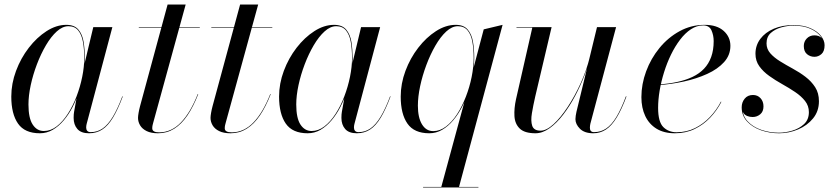

<svg xmlns="http://www.w3.org/2000/svg" viewBox="-20 -580 3696 850"><path d="M156.5 10Q89.5 10 59.8 -32.8Q30 -75.5 30 -152.5Q30 -210 51 -266.2Q72 -322.5 107.5 -368.5Q143 -414.5 186.2 -442.2Q229.5 -470 273.5 -470Q309.5 -470 327.2 -448.8Q345 -427.5 350.2 -394Q355.5 -360.5 355.5 -324Q355.5 -291 349.2 -253.5Q343 -216 331 -178.5Q319 -141 301.8 -107.2Q284.5 -73.5 262 -47Q239.5 -20.5 213.2 -5.2Q187 10 156.5 10ZM174 0Q204 0 230.8 -20.5Q257.5 -41 280 -75.8Q302.5 -110.5 318.8 -153Q335 -195.5 344 -240Q353 -284.5 353 -324Q353 -363 347.2 -394.8Q341.5 -426.5 326.2 -445.2Q311 -464 283 -464Q257 -464 231.5 -441Q206 -418 183.5 -379.8Q161 -341.5 143.5 -295.5Q126 -249.5 116 -203Q106 -156.5 106 -117.5Q106 -57 124.8 -28.5Q143.5 0 174 0ZM374 10Q339 10 322.5 -9Q306 -28 306 -58Q306 -66.5 306.5 -73.2Q307 -80 308 -85L319.5 -149L342.5 -223.5L355.5 -303.5L393 -460H477.5L363.5 -31Q361.5 -23.5 361.5 -15Q361.5 -6.5 366.2 -0.8Q371 5 382 5Q410.5 5 434 -11Q457.5 -27 479 -62.2Q500.5 -97.5 521.5 -153.5L523.5 -153Q502 -95.5 480.2 -59.5Q458.5 -23.5 433 -6.8Q407.5 10 374 10Z M679.5 10Q648.5 10 629 0.2Q609.5 -9.5 600.2 -25.2Q591 -41 591 -58Q591 -66 593.5 -80.5Q596 -95 600 -110L722 -560H802L658.5 -37.5Q657 -32.5 655.5 -25.8Q654 -19 654 -12Q654 6 685 6Q711.5 6 735.8 -5Q760 -16 781 -37.8Q802 -59.5 820.8 -91.2Q839.5 -123 855.5 -163.5L857.5 -163Q836 -108 809.8 -69.2Q783.5 -30.5 751.2 -10.2Q719 10 679.5 10ZM594.5 -457.5V-460H864.5V-457.5Z M1000.5 10Q969.5 10 950 0.2Q930.5 -9.5 921.2 -25.2Q912 -41 912 -58Q912 -66 914.5 -80.5Q917 -95 921 -110L1043 -560H1123L979.5 -37.5Q978 -32.5 976.5 -25.8Q975 -19 975 -12Q975 6 1006 6Q1032.5 6 1056.8 -5Q1081 -16 1102 -37.8Q1123 -59.5 1141.8 -91.2Q1160.5 -123 1176.5 -163.5L1178.5 -163Q1157 -108 1130.8 -69.2Q1104.5 -30.5 1072.2 -10.2Q1040 10 1000.5 10ZM915.5 -457.5V-460H1185.5V-457.5Z M1342 10Q1275 10 1245.2 -32.8Q1215.5 -75.5 1215.5 -152.5Q1215.5 -210 1236.5 -266.2Q1257.5 -322.5 1293 -368.5Q1328.5 -414.5 1371.8 -442.2Q1415 -470 1459 -470Q1495 -470 1512.8 -448.8Q1530.5 -427.5 1535.8 -394Q1541 -360.5 1541 -324Q1541 -291 1534.8 -253.5Q1528.5 -216 1516.5 -178.5Q1504.5 -141 1487.2 -107.2Q1470 -73.5 1447.5 -47Q1425 -20.5 1398.8 -5.2Q1372.5 10 1342 10ZM1359.5 0Q1389.5 0 1416.2 -20.5Q1443 -41 1465.5 -75.8Q1488 -110.5 1504.2 -153Q1520.5 -195.5 1529.5 -240Q1538.5 -284.5 1538.5 -324Q1538.5 -363 1532.8 -394.8Q1527 -426.5 1511.8 -445.2Q1496.5 -464 1468.5 -464Q1442.5 -464 1417 -441Q1391.5 -418 1369 -379.8Q1346.5 -341.5 1329 -295.5Q1311.5 -249.5 1301.5 -203Q1291.5 -156.5 1291.5 -117.5Q1291.5 -57 1310.2 -28.5Q1329 0 1359.5 0ZM1559.5 10Q1524.5 10 1508 -9Q1491.5 -28 1491.5 -58Q1491.5 -66.5 1492 -73.2Q1492.5 -80 1493.5 -85L1505 -149L1528 -223.5L1541 -303.5L1578.5 -460H1663L1549 -31Q1547 -23.5 1547 -15Q1547 -6.5 1551.8 -0.8Q1556.5 5 1567.5 5Q1596 5 1619.5 -11Q1643 -27 1664.5 -62.2Q1686 -97.5 1707 -153.5L1709 -153Q1687.5 -95.5 1665.8 -59.5Q1644 -23.5 1618.5 -6.8Q1593 10 1559.5 10Z M1933 250 2038 -136.5Q2047.5 -156.5 2057.2 -190Q2067 -223.5 2071.5 -248L2076.5 -280L2121.5 -450L2205 -470L2011.5 250ZM1853 250V247.5H2098V250ZM1880.5 10Q1813.5 10 1783.8 -32.8Q1754 -75.5 1754 -152.5Q1754 -210 1775 -266.2Q1796 -322.5 1831.5 -368.5Q1867 -414.5 1910.2 -442.2Q1953.5 -470 1997.5 -470Q2032.5 -470 2050.2 -449.5Q2068 -429 2073.8 -395.8Q2079.5 -362.5 2079.5 -324Q2079.5 -291 2073.2 -253.5Q2067 -216 2055 -178.5Q2043 -141 2025.8 -107.2Q2008.5 -73.5 1986 -47Q1963.5 -20.5 1937.2 -5.2Q1911 10 1880.5 10ZM1898 0.5Q1927.5 0.5 1954.5 -20Q1981.5 -40.5 2003.8 -75Q2026 -109.5 2042.5 -152Q2059 -194.5 2068 -239.2Q2077 -284 2077 -324Q2077 -363 2071.2 -394.8Q2065.5 -426.5 2050.2 -445.2Q2035 -464 2007 -464Q1981 -464 1955.5 -440.5Q1930 -417 1907.5 -378Q1885 -339 1867.5 -292.2Q1850 -245.5 1840 -198.5Q1830 -151.5 1830 -112.5Q1830 -59.5 1848.2 -29.5Q1866.5 0.5 1898 0.5Z M2350.5 10Q2302.5 10 2281 -10.8Q2259.5 -31.5 2257.5 -65.8Q2255.5 -100 2264.5 -141L2336.5 -457.5H2266.5V-460H2422L2349.5 -152.5Q2340.5 -113 2334.8 -78.8Q2329 -44.5 2336.2 -23Q2343.5 -1.5 2373.5 -1.5Q2399 -1.5 2430.5 -30.2Q2462 -59 2493.2 -106.5Q2524.5 -154 2550.8 -211.8Q2577 -269.5 2591 -327H2593.5Q2584.5 -290 2567 -244.8Q2549.5 -199.5 2525.8 -154.8Q2502 -110 2473.5 -72.8Q2445 -35.5 2413.5 -12.8Q2382 10 2350.5 10ZM2606.5 10Q2567.5 10 2547.5 -10Q2527.5 -30 2527.5 -52.5Q2527.5 -58.5 2528.8 -67.8Q2530 -77 2532 -85L2623 -460H2707.5L2593.5 -32Q2592.5 -27.5 2592 -22.8Q2591.5 -18 2591.5 -14Q2591.5 5 2610 5Q2639.5 5 2663.5 -11Q2687.5 -27 2708.8 -62.2Q2730 -97.5 2751 -153.5L2753.5 -153Q2732 -95.5 2710 -59.5Q2688 -23.5 2662.8 -6.8Q2637.5 10 2606.5 10Z M2967.5 10Q2919.5 10 2886.5 -10.2Q2853.5 -30.5 2836.5 -66.5Q2819.5 -102.5 2819.5 -150Q2819.5 -207.5 2840.5 -264.2Q2861.5 -321 2899.5 -367.5Q2937.5 -414 2988.8 -442Q3040 -470 3100 -470Q3154 -470 3183.8 -443.2Q3213.5 -416.5 3213.5 -377Q3213.5 -336 3185.5 -305Q3157.5 -274 3110.8 -252.8Q3064 -231.5 3007.8 -219.2Q2951.5 -207 2894.5 -203V-206Q2940 -209 2978.2 -217.2Q3016.5 -225.5 3046.2 -239.8Q3076 -254 3096.8 -275.8Q3117.5 -297.5 3128.5 -328Q3139.5 -358.5 3139.5 -398Q3139.5 -423.5 3129.8 -445.5Q3120 -467.5 3093 -467.5Q3064.5 -467.5 3038.8 -450.5Q3013 -433.5 2990.8 -404.2Q2968.5 -375 2950.5 -338Q2932.5 -301 2919.8 -260Q2907 -219 2900.2 -178.5Q2893.5 -138 2893.5 -102.5Q2893.5 -40 2916.8 -17.2Q2940 5.5 2975 5.5Q3019.5 5.5 3056.5 -12.8Q3093.5 -31 3122.8 -61.8Q3152 -92.5 3171.5 -130L3173.5 -129Q3154 -91 3124.2 -59.5Q3094.5 -28 3055.2 -9Q3016 10 2967.5 10Z M3429 10Q3387 10 3349.2 -3.2Q3311.5 -16.5 3287.5 -42.2Q3263.5 -68 3263.5 -105Q3263.5 -127 3276.8 -143.2Q3290 -159.5 3313.5 -159.5Q3334 -159.5 3347 -145.2Q3360 -131 3360 -109Q3360 -86 3345.5 -74Q3331 -62 3312 -62Q3299 -62 3288 -66.5Q3277 -71 3270.8 -80.5Q3264.5 -90 3264.5 -105H3266.5Q3266.5 -68 3289.8 -43Q3313 -18 3350.2 -5.2Q3387.5 7.5 3428.5 7.5Q3456.5 7.5 3487.2 -1.5Q3518 -10.5 3539.5 -30.5Q3561 -50.5 3561 -83.5Q3561 -111.5 3544 -133Q3527 -154.5 3500.2 -172.5Q3473.5 -190.5 3443 -207.5Q3412.5 -224.5 3385.5 -243.8Q3358.5 -263 3341.5 -286.8Q3324.5 -310.5 3324.5 -342Q3324.5 -379 3346 -407.8Q3367.5 -436.5 3405.5 -452.8Q3443.5 -469 3492.5 -469Q3536.5 -469 3567.2 -455.5Q3598 -442 3614.2 -421.5Q3630.5 -401 3630.5 -380Q3630.5 -353 3616.8 -340.8Q3603 -328.5 3585.5 -328.5Q3567 -328.5 3552.8 -340.2Q3538.5 -352 3538.5 -376.5Q3538.5 -396 3551.8 -409.8Q3565 -423.5 3585.5 -423.5Q3606.5 -423.5 3618 -411.2Q3629.5 -399 3629.5 -380H3627.5Q3627.5 -400.5 3612 -420.2Q3596.5 -440 3566.5 -453.2Q3536.5 -466.5 3492.5 -466.5Q3467 -466.5 3439.5 -459Q3412 -451.5 3392.8 -434.5Q3373.5 -417.5 3373.5 -388Q3373.5 -363 3390.2 -344Q3407 -325 3433.2 -308.8Q3459.5 -292.5 3489.5 -276.2Q3519.5 -260 3545.8 -240Q3572 -220 3588.8 -194Q3605.5 -168 3605.5 -132Q3605.5 -87.5 3579.5 -55.8Q3553.5 -24 3513 -7Q3472.5 10 3429 10Z"/></svg>

Font: Bodoni Moda 72pt
Style: Italic
Weight: 400
Italic angle: -13°
Designer: Owen Earl
Foundry: indestructible type
Version: Version 2.005